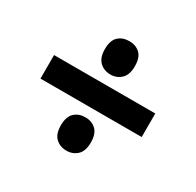

<svg xmlns="http://www.w3.org/2000/svg" viewBox="-115 -793 764 749"><g transform="rotate(30 267.5 -418.5)"><path d="M267 -515Q238 -515 218.5 -533.5Q199 -552 199 -590Q199 -630 218 -647.5Q237 -665 267 -665Q296 -665 315 -647.5Q334 -630 334 -590Q334 -552 314.5 -533.5Q295 -515 267 -515ZM39 -365V-471H495V-365ZM267 -172Q238 -172 218.5 -190Q199 -208 199 -247Q199 -286 218 -304Q237 -322 267 -322Q296 -322 315 -304Q334 -286 334 -247Q334 -208 314.5 -190Q295 -172 267 -172Z"/></g></svg>

Font: Noto Sans Telugu UI SemiCondensed
Style: Bold
Weight: 700
Width: 4
Designer: Jelle Bosma - Monotype Design Team
Foundry: Monotype Imaging Inc.
Version: Version 2.005; ttfautohint (v1.8.4.7-5d5b)